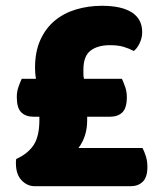

<svg xmlns="http://www.w3.org/2000/svg" viewBox="-20 -643 544 663"><path d="M104 -371Q101 -390 101 -409Q101 -465 119.5 -505.5Q138 -546 169.5 -572Q201 -598 243 -610.5Q285 -623 332 -623Q400 -623 435.5 -600Q471 -577 471 -532Q471 -512 462 -493.5Q453 -475 442 -467Q425 -476 406 -481.5Q387 -487 360 -487Q317 -487 292.5 -468Q268 -449 268 -403Q268 -395 268 -387Q268 -379 270 -371H401Q406 -360 412 -343.5Q418 -327 418 -308Q418 -270 402.5 -255Q387 -240 361 -240H281V-227Q281 -172 251 -132H472Q478 -121 483.5 -104Q489 -87 489 -67Q489 -31 473 -15.5Q457 0 431 0H100Q74 0 54.5 -20.5Q35 -41 35 -79Q35 -84 35 -86.5Q35 -89 36 -94Q76 -112 96 -142Q116 -172 116 -229V-240H95Q69 -240 53.5 -255Q38 -270 38 -308Q38 -327 44 -343.5Q50 -360 55 -371Z"/></svg>

Font: Baloo Bhaina
Style: Regular
Weight: 400
Designer: Manish Minz, Shuchita Grover and Ek Type
Foundry: Ek Type
Version: Version 1.443;PS 1.000;hotconv 16.6.51;makeotf.lib2.5.65220;